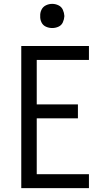

<svg xmlns="http://www.w3.org/2000/svg" viewBox="-20 -973 540 993"><path d="M90 0V-735H440V-663H170V-433H383V-361H170V-72H440V0ZM250 -828Q233 -828 217.5 -835Q202 -842 194.5 -857.5Q187 -873 188 -890Q187 -907 194.5 -922.5Q202 -938 217.5 -945.5Q233 -953 250 -953Q267 -953 282.5 -945.5Q298 -938 305 -922.5Q312 -907 313 -890Q312 -873 305 -857.5Q298 -842 282.5 -835Q267 -828 250 -828Z"/></svg>

Font: Iosevka SS01
Style: Regular
Weight: 400
Monospace: yes
Designer: Belleve Invis
Foundry: Belleve Invis
Version: 2.3.3; ttfautohint (v1.8.3)